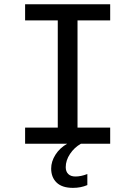

<svg xmlns="http://www.w3.org/2000/svg" viewBox="-20 -679 640 907"><path d="M98.6 -658.7H500.5V-582.5H346.2V-76.2H500.5V0H98.6V-76.2H252.9V-582.5H98.6ZM392.6 195.3Q361.8 208.5 324.7 208.5Q273.4 208.5 247.6 183.6Q221.7 158.7 221.7 117.2Q221.7 84 241.9 52Q262.2 20 297.4 0H362.3Q331.1 17.6 310.8 48.1Q290.5 78.6 290.5 110.8Q290.5 131.3 302.5 143.1Q314.5 154.8 336.4 154.8Q362.8 154.8 392.6 143.1Z"/></svg>

Font: Cousine
Style: Regular
Weight: 400
Monospace: yes
Designer: Steve Matteson
Foundry: Monotype Imaging Inc.
Version: Version 1.21